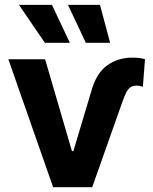

<svg xmlns="http://www.w3.org/2000/svg" viewBox="-20 -776 636 796"><path d="M167 -530.3 278.3 -149.4H284.2L358.4 -397.5Q378.4 -471.2 423.3 -504.2Q468.3 -537.1 528.3 -537.1Q563.5 -537.1 581.1 -530.3L572.3 -416Q560.1 -420.9 545.9 -420.9Q530.3 -420.9 520.3 -413.6Q510.3 -406.2 502.9 -391.8Q495.6 -377.4 486.3 -350.6L362.3 0H200.2L14.6 -530.3ZM58.6 -755.9H195.3L269.5 -598.6H166ZM261.7 -755.9H394.5L436.5 -598.6H335.9Z"/></svg>

Font: Pretendard GOV
Style: Bold
Weight: 700
Designer: Base glyphs from Inter by Rasmus Andersson; Hangeul glyphs from Noto Sans CJK(Source Han Sans) by Jang Soo-young and Kan
Foundry: Kil Hyung-jin
Version: Version 1.309